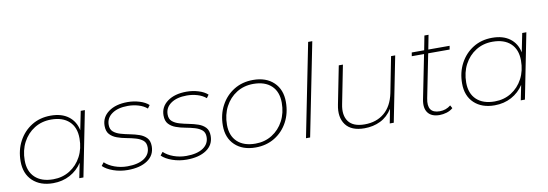

<svg xmlns="http://www.w3.org/2000/svg" viewBox="-56 -1124 4306 1508"><g transform="rotate(-10 2097.0 -369.5)"><path d="M270 3Q168 3 107.5 -54Q47 -111 47 -210Q47 -299 85 -370Q123 -441 189 -482Q255 -523 341 -523Q428 -523 482 -482.5Q536 -442 551 -370L581 -519H614L511 0H478L502 -119Q465 -62 405 -29.5Q345 3 270 3ZM276 -27Q350 -27 408.5 -63.5Q467 -100 500.5 -163.5Q534 -227 534 -308Q534 -396 482.5 -444Q431 -492 339 -492Q264 -492 205.5 -455.5Q147 -419 113.5 -355.5Q80 -292 80 -211Q80 -124 131.5 -75.5Q183 -27 276 -27Z M865 3Q805 3 751 -16Q697 -35 668 -64L688 -90Q718 -61 766 -43.5Q814 -26 867 -26Q953 -26 1001 -58Q1049 -90 1049 -146Q1049 -182 1027 -200.5Q1005 -219 970.5 -229Q936 -239 897 -246Q858 -253 823.5 -265.5Q789 -278 767 -302Q745 -326 745 -370Q745 -439 802.5 -481Q860 -523 955 -523Q1003 -523 1049 -509Q1095 -495 1122 -470L1104 -445Q1076 -469 1035.5 -481Q995 -493 952 -493Q872 -493 825 -460Q778 -427 778 -372Q778 -336 800 -317Q822 -298 856.5 -288Q891 -278 930 -270.5Q969 -263 1003.5 -251Q1038 -239 1060 -215.5Q1082 -192 1082 -149Q1082 -77 1023 -37Q964 3 865 3Z M1335 3Q1275 3 1221 -16Q1167 -35 1138 -64L1158 -90Q1188 -61 1236 -43.5Q1284 -26 1337 -26Q1423 -26 1471 -58Q1519 -90 1519 -146Q1519 -182 1497 -200.5Q1475 -219 1440.5 -229Q1406 -239 1367 -246Q1328 -253 1293.5 -265.5Q1259 -278 1237 -302Q1215 -326 1215 -370Q1215 -439 1272.5 -481Q1330 -523 1425 -523Q1473 -523 1519 -509Q1565 -495 1592 -470L1574 -445Q1546 -469 1505.5 -481Q1465 -493 1422 -493Q1342 -493 1295 -460Q1248 -427 1248 -372Q1248 -336 1270 -317Q1292 -298 1326.5 -288Q1361 -278 1400 -270.5Q1439 -263 1473.5 -251Q1508 -239 1530 -215.5Q1552 -192 1552 -149Q1552 -77 1493 -37Q1434 3 1335 3Z M1885 3Q1782 3 1721 -54.5Q1660 -112 1660 -210Q1660 -299 1698 -370Q1736 -441 1802.5 -482Q1869 -523 1955 -523Q2059 -523 2119.5 -465Q2180 -407 2180 -309Q2180 -219 2142 -148.5Q2104 -78 2037.5 -37.5Q1971 3 1885 3ZM1889 -27Q1963 -27 2021.5 -63.5Q2080 -100 2113.5 -163.5Q2147 -227 2147 -308Q2147 -396 2095.5 -444Q2044 -492 1952 -492Q1877 -492 1818.5 -455.5Q1760 -419 1726.5 -355.5Q1693 -292 1693 -211Q1693 -124 1744.5 -75.5Q1796 -27 1889 -27Z M2286 0 2434 -742H2467L2319 0Z M2753 3Q2648 3 2603.5 -57.5Q2559 -118 2579 -216L2639 -519H2672L2612 -215Q2594 -128 2631 -77.5Q2668 -27 2760 -27Q2854 -27 2916.5 -79.5Q2979 -132 3000 -233L3056 -519H3089L2986 0H2954L2976 -113Q2938 -53 2880.5 -25Q2823 3 2753 3Z M3352 3Q3288 3 3259.5 -34.5Q3231 -72 3244 -140L3314 -490H3216L3221 -519H3320L3342 -633H3375L3353 -519H3523L3518 -490H3347L3278 -144Q3254 -26 3358 -26Q3408 -26 3446 -57L3459 -33Q3437 -14 3408 -5.5Q3379 3 3352 3Z M3791 3Q3689 3 3628.5 -54Q3568 -111 3568 -210Q3568 -299 3606 -370Q3644 -441 3710 -482Q3776 -523 3862 -523Q3949 -523 4003 -482.5Q4057 -442 4072 -370L4102 -519H4135L4032 0H3999L4023 -119Q3986 -62 3926 -29.5Q3866 3 3791 3ZM3797 -27Q3871 -27 3929.5 -63.5Q3988 -100 4021.5 -163.5Q4055 -227 4055 -308Q4055 -396 4003.5 -444Q3952 -492 3860 -492Q3785 -492 3726.5 -455.5Q3668 -419 3634.5 -355.5Q3601 -292 3601 -211Q3601 -124 3652.5 -75.5Q3704 -27 3797 -27Z"/></g></svg>

Font: Montserrat ExtraLight
Style: Italic
Weight: 200
Italic angle: -11.3°
Designer: Julieta Ulanovsky
Foundry: Julieta Ulanovsky
Version: Version 9.000; ttfautohint (v1.8.4.7-5d5b)